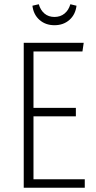

<svg xmlns="http://www.w3.org/2000/svg" viewBox="-20 -886 455 906"><path d="M375 -684 369 -643H138V-377H338V-337H138V-40H380V0H92V-684ZM133 -859 163 -866Q171 -838 190 -822Q209 -806 237 -806Q265 -806 284.5 -822Q304 -838 312 -866L341 -859Q336 -817 307.5 -792Q279 -767 237 -767Q195 -767 166.5 -792Q138 -817 133 -859Z"/></svg>

Font: Fira Sans Extra Condensed ExtraLight
Style: Regular
Weight: 275
Width: 1
Designer: Carrois Corporate & Edenspiekermann AG
Foundry: Carrois Corporate GbR & Edenspiekermann AG
Version: Version 4.203